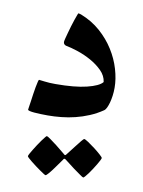

<svg xmlns="http://www.w3.org/2000/svg" viewBox="-79 -484 586 788"><g transform="rotate(10 214.0 -90.0)"><path d="M382.8 -153.8Q382.8 -136.2 380.6 -120.4Q378.4 -104.5 374.8 -91.3Q371.1 -78.1 366.5 -68.6Q361.8 -59.1 356.4 -55.7Q330.6 -38.1 302.5 -26.4Q274.4 -14.6 245.8 -7.6Q217.3 -0.5 188.2 2.4Q159.2 5.4 132.3 5.4Q117.7 5.4 102.8 4.9Q87.9 4.4 75.9 3.4Q64 2.4 56.4 0.5Q48.8 -1.5 48.8 -3.9Q48.8 -5.4 50.3 -15.1Q51.8 -24.9 54 -39.3Q56.2 -53.7 58.3 -70.1Q60.5 -86.4 63.2 -100.3Q65.9 -114.3 68.1 -123.3Q70.3 -132.3 71.8 -132.3Q75.2 -132.3 95 -129.6Q114.7 -127 140.6 -127Q220.7 -127 270.5 -139.2Q320.3 -151.4 334.5 -169.4Q331.1 -195.3 310.8 -215.6Q290.5 -235.8 263.4 -251Q236.3 -266.1 207 -275.9Q177.7 -285.6 155.8 -289.6Q145.5 -293.5 145.5 -303.7Q145.5 -307.1 148.2 -317.9Q150.9 -328.6 154.8 -342.5Q158.7 -356.4 163.1 -371.8Q167.5 -387.2 172.1 -399.9Q176.8 -412.6 179.7 -420.9Q182.6 -429.2 183.6 -429.2Q185.1 -429.2 189.5 -428Q193.8 -426.8 195.3 -426.3Q241.7 -408.2 276.9 -377.2Q312 -346.2 335.4 -308.8Q358.9 -271.5 370.8 -231Q382.8 -190.4 382.8 -153.8ZM296.9 74.7Q300.8 74.7 314.5 83.7Q328.1 92.8 342.8 104Q357.4 115.2 369.1 125.7Q380.9 136.2 380.9 139.2Q380.9 141.6 377 149.4Q373 157.2 366.9 167.5Q360.8 177.7 353.5 189Q346.2 200.2 339.4 209.5Q332.5 218.8 327.1 224.9Q321.8 231 319.8 231Q317.4 231 304.7 221.9Q292 212.9 276.9 202.1L238.3 172.4Q234.4 168.5 230 168.5Q228 168.5 225.1 174.3L198.2 211.9Q188 226.1 178.5 237.3Q168.9 248.5 165.5 248.5Q164.1 248.5 157.5 244.4Q150.9 240.2 141.1 233.4Q131.3 226.6 121.1 219Q110.8 211.4 101.8 204.1Q92.8 196.8 86.9 191.4Q81.1 186 81.1 184.1Q81.1 181.6 85.2 173.8Q89.4 166 95.9 155.5Q102.5 145 109.9 133.3Q117.2 121.6 124.3 112.3Q131.3 103 136.5 96.4Q141.6 89.8 143.1 89.8Q147.5 89.8 160.4 99.4Q173.3 108.9 187.5 119.6Q204.1 132.3 223.1 148.4Q227.1 152.8 230 153.3Q231.9 153.3 233.6 151.9Q235.4 150.4 238.3 146Q252.9 126.5 265.6 110.8Q275.9 97.2 285.2 85.9Q294.4 74.7 296.9 74.7Z"/></g></svg>

Font: Accordance
Style: Bold
Weight: 700
Version: Version 1.2 (build January 31, 2020) Miklal Software Solutio